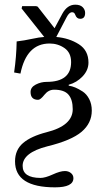

<svg xmlns="http://www.w3.org/2000/svg" viewBox="-20 -598 446 816"><path d="M40 -290Q49.8 -357.9 50.8 -421.9Q84 -425.8 116 -432.9Q147.9 -439.9 168 -440.9L71.8 -562L74.2 -571.8H133.8L140.1 -569.8L211.9 -478L245.1 -540Q266.1 -578.1 299.8 -578.1Q320.8 -578.1 331.3 -567.6Q341.8 -557.1 341.8 -543Q341.8 -518.1 320.8 -518.1Q305.7 -518.1 299.8 -535.2Q295.9 -546.4 286.1 -545.9Q273.9 -545.9 263.2 -524.9L219.2 -440.9Q274.4 -436 315.2 -409.9Q356 -383.8 356 -332Q356 -299.8 331.1 -273.4Q306.2 -247.1 272 -237.8V-233.9Q286.1 -231.9 300 -226.1Q314 -220.2 331.1 -209.2Q348.1 -198.2 359.1 -177Q370.1 -155.8 370.1 -127.9Q370.1 -74.7 326.7 -37.8Q283.2 -1 181.2 23.9Q76.2 50.8 76.2 106.9Q76.2 157.7 151.9 158.2Q171.9 158.2 203.9 143.6Q235.8 128.9 255.9 128.9Q271 128.9 281.5 137.5Q292 146 292 159.2Q292 198.2 213.9 198.2Q43.9 198.2 43.9 87.9Q43.9 39.1 77.9 10Q111.8 -19 178.2 -36.1Q289.1 -64 289.1 -133.8Q289.1 -174.8 271 -195.8Q252.9 -216.8 210 -216.8Q186 -216.8 168.9 -195.3Q151.9 -173.8 142.1 -173.8Q109.9 -173.8 109.9 -207Q109.9 -227.1 131.8 -238.5Q153.8 -250 178.2 -250Q282.2 -250 282.2 -334Q282.2 -374 254.2 -393.6Q226.1 -413.1 190.9 -413.1Q92.8 -413.1 66.9 -285.2Z"/></svg>

Font: Linux Libertine
Style: Regular
Weight: 400
Designer: Philipp H. Poll
Foundry: Philipp H. Poll
Version: Version 5.3.0 ; ttfautohint (v0.9)